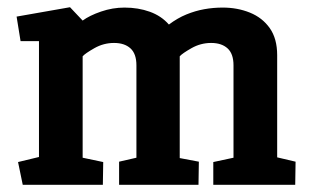

<svg xmlns="http://www.w3.org/2000/svg" viewBox="-20 -512 861 532"><path d="M43 0 30 -63 88 -77V-398H37L26 -466L174 -492L209 -455Q228 -469 260 -480Q292 -491 325 -491Q363 -491 395 -479.5Q427 -468 448 -444Q472 -462 496.5 -472Q521 -482 546 -486.5Q571 -491 597 -491Q638 -491 672.5 -477Q707 -463 727.5 -434Q748 -405 748 -359V-76L799 -64L798 0H571V-63L627 -75V-331Q627 -363 610.5 -378Q594 -393 565 -393Q536 -393 510.5 -378.5Q485 -364 478 -356V-74L531 -64L530 0H310V-64L358 -75V-331Q358 -363 341.5 -378Q325 -393 296 -393Q267 -393 241.5 -378.5Q216 -364 209 -356V-75L266 -63L265 0Z"/></svg>

Font: Kreon Light
Style: Regular
Weight: 300
Designer: Julia Petretta
Foundry: Julia Petretta and Eli Heuer
Version: Version 2.002